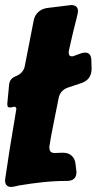

<svg xmlns="http://www.w3.org/2000/svg" viewBox="-57 -751 386 763"><path d="M1 -10Q-9 -8 -12 -8Q-37 -8 -37 -35L-36 -40V-42L-19 -155L7 -312Q7 -314 7.5 -315Q8 -316 8 -317Q8 -327 -1 -327Q-3 -327 -9 -325Q-12 -324 -17 -324Q-25 -324 -26.5 -328Q-28 -332 -28 -339L-21 -413Q-19 -440 8 -449Q35 -461 41 -486L77 -670Q81 -690 95 -703Q109 -716 129 -719L218 -730H220L225 -731Q253 -731 253 -706Q253 -704 251 -694L246 -673Q242 -659 238 -641.5Q234 -624 229 -604L217 -551Q216 -548 216 -542Q216 -527 229 -527Q234 -527 240 -530L265 -539Q274 -542 281 -542Q305 -542 306 -512L307 -478Q307 -435 267 -421L213 -403Q182 -392 176 -361L155 -256Q150 -231 146 -209.5Q142 -188 139 -168Q139 -155 143.5 -149Q148 -143 162 -143L188 -144H195Q215 -144 228 -132Q241 -120 243 -100L246 -75V-73L247 -68Q247 -32 209 -32Q161 -32 113.5 -27Q66 -22 19 -14Z"/></svg>

Font: Bangerz 2
Style: Regular
Weight: 400
Designer: vernon adams
Foundry: Vernon Adams
Version: Version 2.10;December 28, 2023;FontCreator 13.0.0.2683 64-bi